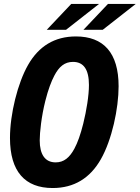

<svg xmlns="http://www.w3.org/2000/svg" viewBox="-20 -924 697 958"><path d="M213.4 -775.4H309.6L474.1 -904.3H335.4ZM396.5 -775.4H492.7L657.2 -904.3H518.6ZM242.7 14.2C350.1 14.2 429.7 -35.6 482.9 -128.9C538.6 -226.1 571.8 -382.8 571.8 -493.7C571.8 -661.1 496.1 -742.2 358.9 -742.2C252.4 -742.2 173.3 -693.4 120.1 -600.1C68.4 -509.8 29.8 -355.5 29.8 -235.4C29.8 -67.9 105 14.2 242.7 14.2ZM257.8 -113.8C204.1 -113.8 178.2 -154.3 178.2 -223.6C178.2 -262.7 186.5 -342.3 206.1 -420.4C220.7 -478.5 236.3 -518.6 251 -546.4C274.4 -591.3 302.2 -615.2 344.2 -615.2C397.5 -615.2 423.8 -576.7 423.8 -500C423.8 -447.8 411.6 -372.6 395.5 -307.6C381.8 -252.4 367.2 -211.9 351.1 -182.1C327.1 -137.7 298.8 -113.8 257.8 -113.8Z"/></svg>

Font: Hack
Style: Bold Oblique
Weight: 700
Italic angle: -12°
Monospace: yes
Designer: Christopher Simpkins
Foundry: Christopher Simpkins
Version: Version 2.010